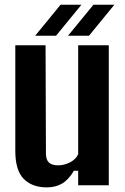

<svg xmlns="http://www.w3.org/2000/svg" viewBox="-20 -794 536 823"><path d="M180.5 9.2Q117.9 9.2 81.7 -27.2Q45.6 -63.7 45.6 -147.2V-600H175.3L176.9 -136.2Q176.9 -109.9 189.3 -97.6Q201.7 -85.3 229.6 -85.3Q255.2 -85.3 280.2 -98.2Q305.2 -111 315.1 -133V-600H446.3V0H315.1V-62.2H296.9Q274.5 -24 246.4 -7.4Q218.3 9.2 180.5 9.2ZM130.8 -640.9 239.6 -773.7H329L220.4 -640.9ZM271.6 -640.9 380.5 -773.7H470.2L361.5 -640.9Z"/></svg>

Font: Big Shoulders Text SC Thin
Style: Regular
Weight: 100
Designer: Patric King
Foundry: XO Type Co
Version: Version 2.002